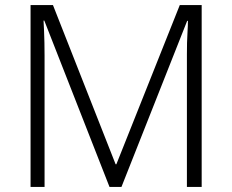

<svg xmlns="http://www.w3.org/2000/svg" viewBox="-20 -734 912 754"><path d="M100 0V-714H188L434 -89H437L686 -714H772V0H714V-521Q714 -543 714.5 -566Q715 -589 716.5 -611Q718 -633 718 -652H715L457 0H410L154 -653H151Q152 -635 153 -612.5Q154 -590 154.5 -565.5Q155 -541 155 -515V0Z"/></svg>

Font: Noto Sans Symbols Light
Style: Regular
Weight: 300
Version: Version 2.002